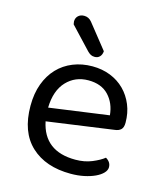

<svg xmlns="http://www.w3.org/2000/svg" viewBox="-106 -763 730 856"><g transform="rotate(15 259.5 -335.0)"><path d="M132 -184Q159 -53 304 -53Q346 -53 380 -67Q414 -81 434 -97Q458 -83 458 -59Q458 -45 445.5 -32Q433 -19 411.5 -9Q390 1 361.5 7Q333 13 300 13Q184 13 116.5 -50Q49 -113 49 -234Q49 -291 65.5 -335.5Q82 -380 111.5 -411Q141 -442 182 -458.5Q223 -475 271 -475Q316 -475 354 -460Q392 -445 419.5 -417.5Q447 -390 462.5 -352.5Q478 -315 478 -270Q478 -248 468 -238.5Q458 -229 440 -227ZM270 -410Q209 -410 169 -367.5Q129 -325 127 -246L402 -284Q397 -339 363.5 -374.5Q330 -410 270 -410ZM141 -634Q139 -644 139 -647Q139 -663 149.5 -673Q160 -683 177 -683Q198 -683 212 -666L302 -553Q301 -537 292 -527.5Q283 -518 269 -518Q258 -518 250.5 -522Q243 -526 235 -534Z"/></g></svg>

Font: Baloo 2
Style: Regular
Weight: 400
Designer: Sarang Kulkarni and Ek Type
Foundry: Ek Type
Version: Version 1.640;hotconv 1.0.111;makeotfexe 2.5.65597; ttfautoh